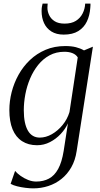

<svg xmlns="http://www.w3.org/2000/svg" viewBox="-20 -789 550 1057"><path d="M402 42.5Q394.5 93.5 372.5 132Q350.5 170.5 318.2 196.2Q286 222 246.2 235Q206.5 248 163 248Q144 248 120 245Q96 242 74 236.5Q52 231 38.5 223L63 152Q74.5 165.5 93.2 179Q112 192.5 134.5 201.5Q157 210.5 179 210.5Q219 210.5 249.5 194.2Q280 178 300.2 141Q320.5 104 330.5 42L354 -110Q340 -79 314.2 -51.5Q288.5 -24 255.2 -6.8Q222 10.5 184 10.5Q136 10.5 101.5 -11.8Q67 -34 49.2 -77.2Q31.5 -120.5 31.5 -183Q31.5 -232 44.2 -282Q57 -332 82.2 -377.5Q107.5 -423 144.8 -458.5Q182 -494 230.8 -514.8Q279.5 -535.5 339.5 -535.5Q373.5 -535.5 398 -529.2Q422.5 -523 442.5 -511.5L491.5 -532ZM408 -473Q398.5 -488.5 379.5 -496.2Q360.5 -504 335 -504Q289 -504 253 -484.5Q217 -465 190.2 -431.8Q163.5 -398.5 145.8 -356.8Q128 -315 119.5 -269.8Q111 -224.5 111 -182Q111 -144 117 -115.8Q123 -87.5 134.2 -68.8Q145.5 -50 161.8 -40.8Q178 -31.5 199 -31.5Q232.5 -31.5 265.5 -50.2Q298.5 -69 324.5 -100.8Q350.5 -132.5 362.5 -172ZM330.5 -598.5Q290.5 -598.5 263.2 -615.5Q236 -632.5 222.5 -661.8Q209 -691 209 -728Q209 -743 210.8 -752.5Q212.5 -762 214.5 -769H242.5Q242.5 -766 241.8 -761Q241 -756 241 -746.5Q241 -726.5 250.5 -706Q260 -685.5 280.8 -672.2Q301.5 -659 335.5 -659Q373.5 -659 397.8 -674.2Q422 -689.5 434.8 -714.8Q447.5 -740 449 -769H478Q478 -765 478 -759.2Q478 -753.5 477 -745Q474 -703.5 458.2 -670.5Q442.5 -637.5 411.2 -618Q380 -598.5 330.5 -598.5Z"/></svg>

Font: Merriweather 96pt Light
Style: Italic
Weight: 300
Italic angle: -7.8°
Version: Version 2.101